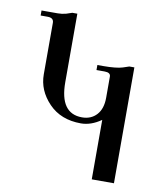

<svg xmlns="http://www.w3.org/2000/svg" viewBox="-73 -689 625 733"><g transform="rotate(10 240.0 -322.5)"><path d="M418 -15.6H332V-246.1Q293 -218.8 253.9 -218.8Q175.8 -218.8 128.9 -267.6Q82 -316.4 82 -378.9V-578.1Q82 -597.7 58.6 -597.7H31.2V-617.2H58.6Q78.1 -617.2 93.8 -617.2Q109.4 -617.2 125 -621.1L148.4 -628.9H168V-363.3Q168 -242.2 253.9 -242.2Q289.1 -242.2 310.5 -265.6Q332 -289.1 332 -332V-414.1Q332 -429.7 308.6 -429.7H277.3V-449.2H300.8Q324.2 -449.2 343.8 -451.2Q363.3 -453.1 375 -457L398.4 -464.8H418Z"/></g></svg>

Font: 和音 by 宁静之雨，公众号njzyshare
Style: Regular
Weight: 400
Designer: Steve Matteson
Foundry: Ascender Corporation
Version: Version 6.00;June 8, 2018;FontCreator 11.0.0.2388 32-bit